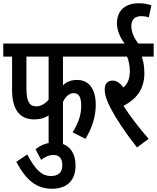

<svg xmlns="http://www.w3.org/2000/svg" viewBox="-20 -889 962 1177"><path d="M366 -542H613V-622H0V-542H54V-337C54 -217 101 -157 191 -157C225 -157 254 -165 278 -182V0H366V-263C380 -296 404 -318 432 -318C463 -318 478 -294 478 -240C478 -182 458 -130 425 -78L504 -38C545 -104 567 -176 567 -246C567 -343 526 -399 452 -399C414 -399 386 -386 366 -366ZM142 -542H278V-278C257 -253 231 -237 202 -237C164 -237 142 -262 142 -346Z M298 268C393 268 443 215 443 127C443 42 400 -15 311 -15C268 -15 231 -1 198 26L232 91C253 75 278 61 307 61C341 61 362 79 362 124C362 168 338 190 292 190C236 190 197 152 147 58L80 103C139 214 202 268 298 268Z M891 -38C832 -106 777 -177 737 -240C814 -280 865 -340 865 -440C865 -479 860 -511 849 -542H922V-622H592V-542H759C769 -518 776 -486 776 -454C776 -409 764 -376 737 -353C716 -380 695 -395 670 -395C639 -395 622 -374 622 -341C622 -308 634 -272 658 -226C694 -158 747 -77 820 15Z M750 -615H833C803 -653 785 -692 785 -729C785 -768 806 -790 846 -790C861 -790 877 -788 892 -782L908 -856C889 -864 862 -869 831 -869C752 -869 697 -828 697 -747C697 -696 721 -650 750 -615Z"/></svg>

Font: Noto Sans Devanagari ExtraCondensed Medium
Style: Regular
Weight: 500
Width: 2
Designer: Jelle Bosma - Monotype Design Team
Foundry: Monotype Imaging Inc.
Version: Version 2.004